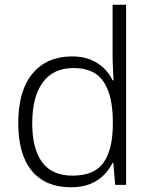

<svg xmlns="http://www.w3.org/2000/svg" viewBox="-20 -780 639 810"><path d="M279 10Q172 10 114.5 -59Q57 -128 57 -261Q57 -398 117.5 -470Q178 -542 284 -542Q329 -542 362 -528.5Q395 -515 418.5 -492Q442 -469 455 -441H459Q458 -464 456.5 -493Q455 -522 455 -545V-760H512V0H466L458 -93H455Q441 -65 418 -41.5Q395 -18 361 -4Q327 10 279 10ZM286 -39Q379 -39 417.5 -95Q456 -151 456 -257V-266Q456 -376 417.5 -434.5Q379 -493 290 -493Q205 -493 160.5 -432.5Q116 -372 116 -260Q116 -152 158 -95.5Q200 -39 286 -39Z"/></svg>

Font: Noto Sans Thai Light
Style: Regular
Weight: 300
Designer: Monotype Design Team
Foundry: Monotype Imaging Inc.
Version: Version 2.001